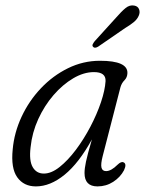

<svg xmlns="http://www.w3.org/2000/svg" viewBox="-20 -674 531 703"><path d="M356 -102.5Q348.5 -73.5 351.5 -60.5Q354.5 -47.5 368.5 -47.5Q387 -47.5 410.5 -71Q424 -84 432.5 -79.5Q445 -74 434 -50.5Q420.5 -25 394.5 -8.2Q368.5 8.5 337 8.5Q289.5 8.5 289.5 -40.5Q289.5 -57 294.8 -82Q300 -107 316.5 -163.5Q269 -77 216.5 -34.2Q164 8.5 111.5 8.5Q67 8.5 43.2 -24.8Q19.5 -58 26.5 -127Q32 -188.5 59 -246.5Q86 -304.5 129.8 -350.8Q173.5 -397 229 -424.2Q284.5 -451.5 346 -451.5Q448.5 -451.5 446.5 -406Q446 -390.5 435.8 -380.2Q425.5 -370 421 -354.5ZM92 -135Q86 -85.5 99.8 -62Q113.5 -38.5 140.5 -38.5Q168 -38.5 198.2 -62.5Q228.5 -86.5 257.8 -125.5Q287 -164.5 311 -210.2Q335 -256 349.8 -300Q364.5 -344 366.5 -377Q368 -410 324 -410Q286.5 -410 248 -387.2Q209.5 -364.5 176 -325.8Q142.5 -287 120 -237.8Q97.5 -188.5 92 -135ZM405.5 -610Q424.5 -632 439.8 -644.5Q455 -657 472 -653.5Q485 -651 489.2 -640Q493.5 -629 488 -616.5Q482.5 -603.5 469.8 -593Q457 -582.5 438.5 -571.5L339 -503Q326 -495.5 320.5 -503Q317 -507 319.8 -512.5Q322.5 -518 327 -523.5Z"/></svg>

Font: Fraunces 72pt SuperSoft Light
Style: Italic
Weight: 300
Italic angle: -16°
Version: Version 1.000;[b76b70a41]